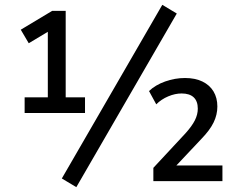

<svg xmlns="http://www.w3.org/2000/svg" viewBox="-20 -750 982 795"><path d="M82 -282V-347H178V-638H211L99 -571L66 -627L196 -705H252V-347H332V-282ZM296 25 236 -11 652 -730 712 -694ZM615 0V-55L748 -198Q775 -228 787 -252Q799 -276 799 -300Q799 -331 782 -347Q765 -363 732 -363Q705 -363 676.5 -351Q648 -339 627 -318L597 -373Q623 -398 663.5 -412.5Q704 -427 746 -427Q788 -427 818 -412.5Q848 -398 864 -371.5Q880 -345 880 -309Q880 -275 864.5 -243Q849 -211 814 -175L701 -55V-65H901V0Z"/></svg>

Font: Nunito Sans 12pt ExtraLight Medium
Style: Regular
Weight: 500
Version: Version 3.101;gftools[0.9.27]